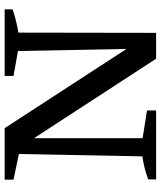

<svg xmlns="http://www.w3.org/2000/svg" viewBox="47 -737 690 824"><g transform="rotate(-90 392.0 -325.0)"><path d="M478 -650H764V-616Q714 -599 664 -591L663 0H552L211 -524V-58L330 -39V0H34V-34Q83 -52 133 -59L143 -589L33 -612V-650H254L594 -127L585 -593L478 -612Z"/></g></svg>

Font: Piazzolla Medium
Style: Regular
Weight: 500
Designer: Juan Pablo del Peral
Foundry: Huerta Tipografica
Version: Version 1.330